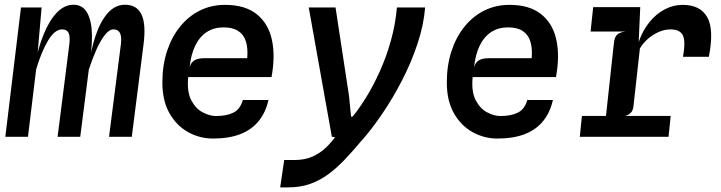

<svg xmlns="http://www.w3.org/2000/svg" viewBox="-20 -577 3040 810"><path d="M2.5 0 68.5 -545.5H155.5L133.5 -292.5L125.5 -297Q140.5 -374.5 164.5 -433Q188.5 -491.5 220.2 -524.2Q252 -557 290 -557Q329 -557 348 -522.8Q367 -488.5 368 -428Q369 -367.5 353.5 -287.5L357.5 -305.5L318.5 0H223L272.5 -390.5Q276.5 -423 269.5 -438Q262.5 -453 242 -453Q210.5 -453 182.2 -405Q154 -357 132.5 -284.5L98 0ZM440 0 490 -390.5Q494 -422 486.2 -437.5Q478.5 -453 459 -453Q441 -453 422.8 -430Q404.5 -407 387.2 -368.8Q370 -330.5 355 -284.5L352 -281.5Q362 -363 382.8 -425Q403.5 -487 434.8 -522Q466 -557 507 -557Q557.5 -557 577 -515.8Q596.5 -474.5 585.5 -389.5L536 0Z M878.5 7.5Q822.5 7.5 773.8 -19.5Q725 -46.5 695 -99.2Q665 -152 665 -229Q665 -301 684.5 -360.8Q704 -420.5 739.5 -464.5Q775 -508.5 823.2 -532.5Q871.5 -556.5 929 -556.5Q1014 -556.5 1063 -517.2Q1112 -478 1127 -409.5Q1142 -341 1125.5 -252H774Q768 -190 787 -154Q806 -118 835.5 -102.8Q865 -87.5 890.5 -87.5Q936.5 -87.5 965 -102Q993.5 -116.5 1004.5 -155H1112.5Q1101 -103 1071.5 -66.5Q1042 -30 994 -11.2Q946 7.5 878.5 7.5ZM780 -293.5Q786.5 -315.5 802 -323.5Q817.5 -331.5 842.5 -331.5H1023Q1026.5 -374 1017.2 -402.8Q1008 -431.5 984.8 -446.5Q961.5 -461.5 923 -461.5Q882.5 -461.5 852.2 -441.8Q822 -422 803.8 -384.5Q785.5 -347 780 -293.5Z M1162 213.5 1179 98H1223Q1265 98 1297.2 84Q1329.5 70 1355 45.8Q1380.5 21.5 1402 -10L1506.5 15Q1470 58.5 1435.8 94.8Q1401.5 131 1365.8 157.5Q1330 184 1288.5 198.8Q1247 213.5 1195.5 213.5ZM1380 0 1282.5 -545.5H1395.5L1452.5 -172L1461 -85H1467.5Q1496 -119.5 1526 -168.5Q1556 -217.5 1583 -277.5Q1610 -337.5 1629 -405.2Q1648 -473 1654.5 -545.5H1773.5Q1767.5 -471 1741.5 -392.8Q1715.5 -314.5 1676.8 -239.2Q1638 -164 1593.8 -98.8Q1549.5 -33.5 1507 15Z M2078.5 7.5Q2022.5 7.5 1973.8 -19.5Q1925 -46.5 1895 -99.2Q1865 -152 1865 -229Q1865 -301 1884.5 -360.8Q1904 -420.5 1939.5 -464.5Q1975 -508.5 2023.2 -532.5Q2071.5 -556.5 2129 -556.5Q2214 -556.5 2263 -517.2Q2312 -478 2327 -409.5Q2342 -341 2325.5 -252H1974Q1968 -190 1987 -154Q2006 -118 2035.5 -102.8Q2065 -87.5 2090.5 -87.5Q2136.5 -87.5 2165 -102Q2193.5 -116.5 2204.5 -155H2312.5Q2301 -103 2271.5 -66.5Q2242 -30 2194 -11.2Q2146 7.5 2078.5 7.5ZM1980 -293.5Q1986.5 -315.5 2002 -323.5Q2017.5 -331.5 2042.5 -331.5H2223Q2226.5 -374 2217.2 -402.8Q2208 -431.5 2184.8 -446.5Q2161.5 -461.5 2123 -461.5Q2082.5 -461.5 2052.2 -441.8Q2022 -422 2003.8 -384.5Q1985.5 -347 1980 -293.5Z M2426 0 2435 -88H2809.5L2800.5 0ZM2471.5 -444 2482.5 -547H2681L2635.5 -444ZM2528 -10 2570 -396Q2572.5 -421 2583.8 -431Q2595 -441 2619 -444L2579.5 -486L2586 -530.5L2681 -547L2674.5 -400Q2691 -448 2719.5 -483.2Q2748 -518.5 2784.2 -537.5Q2820.5 -556.5 2860 -556.5Q2934 -556.5 2963.5 -504.8Q2993 -453 2970.5 -337.5H2861.5Q2873 -403 2860.8 -428Q2848.5 -453 2808.5 -453Q2783.5 -453 2758.2 -441.8Q2733 -430.5 2712.2 -412Q2691.5 -393.5 2679.5 -372.5L2652.5 -129.5Q2650.5 -111.5 2641.8 -101.8Q2633 -92 2617.5 -88L2646 -66.5L2640 -10Z"/></svg>

Font: Spline Sans Mono Medium
Style: Italic
Weight: 500
Italic angle: -4°
Monospace: yes
Designer: Eben Sorkin, Mirko Velimirovic
Foundry: Sorkin Type
Version: Version 1.004